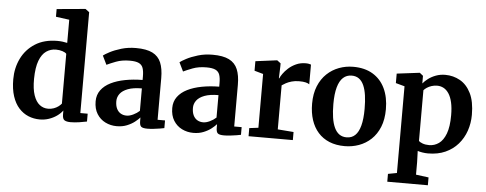

<svg xmlns="http://www.w3.org/2000/svg" viewBox="-61 -987 3537 1398"><g transform="rotate(5 1707.0 -288.5)"><path d="M248.9 11Q204.5 11 165.2 -5.1Q125.9 -21.3 95.7 -54.7Q65.5 -88.2 48.4 -140.3Q31.3 -192.4 31.3 -264.4Q31.3 -346.6 65.1 -416Q98.9 -485.4 165.1 -527.7Q231.3 -570 327.7 -570Q347.3 -570 365.7 -567.7Q384 -565.3 399.6 -561.7V-731L301.4 -744.3V-800.5L508 -819.4H511.5L539.3 -798.4V-61.2H593V-3.8Q571.3 0.7 538.1 6Q504.9 11.2 473.8 11.2Q444.3 11.2 429.4 1.8Q414.6 -7.6 414.6 -41V-69Q398.2 -46.6 372.4 -28.4Q346.7 -10.3 314.9 0.4Q283.1 11 248.9 11ZM301.3 -72.2Q324.7 -72.2 344 -79.2Q363.2 -86.2 377.4 -96.9Q391.5 -107.5 399.6 -118V-481.6Q392.7 -491.4 370.6 -498.7Q348.6 -506 322.5 -506Q283.7 -506 252.1 -484.4Q220.4 -462.7 201.6 -413.2Q182.8 -363.7 181.8 -280.6Q181.1 -206.5 197 -160.5Q212.9 -114.4 240.2 -93.3Q267.5 -72.2 301.3 -72.2Z M811.2 11Q766 11 727.6 -8.1Q689.2 -27.1 666 -64.5Q642.7 -101.8 642.7 -156.3Q642.7 -203.6 668.2 -238.2Q693.6 -272.8 738.6 -295.2Q783.5 -317.5 842.8 -328.8Q902.1 -340.1 970 -340.7V-366.2Q970 -404.7 961.9 -427.9Q953.8 -451.2 931.3 -461.9Q908.8 -472.6 865.8 -472.6Q808 -472.6 764.9 -456Q721.8 -439.4 697.8 -427.7L666.2 -492.6Q678.1 -502.6 712.3 -520.7Q746.4 -538.7 795.8 -553.5Q845.2 -568.2 902.3 -568.2Q978.8 -568.2 1022.7 -546.3Q1066.6 -524.3 1085.3 -479.6Q1104 -434.9 1104 -366V-61.4H1158.3V-5.3Q1146.9 -2.7 1125.4 0.8Q1103.9 4.3 1079.6 7Q1055.3 9.7 1035.5 9.7Q1001.6 9.7 989.8 -0.3Q978.1 -10.3 978.1 -41.1V-67.4Q965.6 -52.8 942 -34.2Q918.4 -15.7 885.4 -2.4Q852.5 11 811.2 11ZM876.1 -71.9Q897.6 -71.9 924.2 -84.5Q950.7 -97.1 970 -114.9V-279Q907.6 -278.9 868.3 -264Q829.1 -249.1 810.9 -224.7Q792.7 -200.2 792.7 -170.7Q792.7 -138 803.3 -116.1Q813.8 -94.2 832.7 -83Q851.5 -71.9 876.1 -71.9Z M1371.2 11Q1326 11 1287.6 -8.1Q1249.2 -27.1 1226 -64.5Q1202.7 -101.8 1202.7 -156.3Q1202.7 -203.6 1228.2 -238.2Q1253.6 -272.8 1298.6 -295.2Q1343.5 -317.5 1402.8 -328.8Q1462.1 -340.1 1530 -340.7V-366.2Q1530 -404.7 1521.9 -427.9Q1513.8 -451.2 1491.3 -461.9Q1468.8 -472.6 1425.8 -472.6Q1368 -472.6 1324.9 -456Q1281.8 -439.4 1257.8 -427.7L1226.2 -492.6Q1238.1 -502.6 1272.3 -520.7Q1306.4 -538.7 1355.8 -553.5Q1405.2 -568.2 1462.3 -568.2Q1538.8 -568.2 1582.7 -546.3Q1626.6 -524.3 1645.3 -479.6Q1664 -434.9 1664 -366V-61.4H1718.3V-5.3Q1706.9 -2.7 1685.4 0.8Q1663.9 4.3 1639.6 7Q1615.3 9.7 1595.5 9.7Q1561.6 9.7 1549.8 -0.3Q1538.1 -10.3 1538.1 -41.1V-67.4Q1525.6 -52.8 1502 -34.2Q1478.4 -15.7 1445.4 -2.4Q1412.5 11 1371.2 11ZM1436.1 -71.9Q1457.6 -71.9 1484.2 -84.5Q1510.7 -97.1 1530 -114.9V-279Q1467.6 -278.9 1428.3 -264Q1389.1 -249.1 1370.9 -224.7Q1352.7 -200.2 1352.7 -170.7Q1352.7 -138 1363.3 -116.1Q1373.8 -94.2 1392.7 -83Q1411.5 -71.9 1436.1 -71.9Z M1774.2 0V-59.3L1840.2 -67.5V-460.7L1776.1 -478.8V-548.4L1931.7 -568.5H1934.4L1960.4 -548.8V-526.9L1957.3 -439.4H1960.4Q1964.9 -452.1 1979.4 -472.9Q1993.9 -493.7 2017.5 -515.1Q2041 -536.4 2072.6 -550.8Q2104.2 -565.3 2142.5 -565.3Q2156.6 -565.3 2166.2 -563.3Q2175.8 -561.3 2181.5 -559.1V-414.9Q2171.9 -422.2 2154.3 -426.5Q2136.7 -430.9 2107.4 -430.9Q2075.6 -430.9 2051.3 -423.7Q2027 -416.6 2010 -407.2Q1992.9 -397.9 1981.8 -390V-68.1L2097.9 -59V0Z M2214.4 -276.6Q2214.4 -349.9 2236.9 -404.8Q2259.4 -459.8 2298.2 -496.5Q2337 -533.2 2386.5 -551.6Q2435.9 -570 2490.1 -570Q2574.8 -570 2633.5 -534.5Q2692.2 -499 2722.7 -434.6Q2753.3 -370.1 2753.3 -282.4Q2753.3 -207.8 2730.8 -152.6Q2708.3 -97.4 2669.5 -61Q2630.6 -24.7 2581 -6.8Q2531.4 11 2477.2 11Q2413.9 11 2364.9 -9.1Q2316 -29.3 2282.6 -67Q2249.1 -104.7 2231.7 -157.9Q2214.4 -211 2214.4 -276.6ZM2485.9 -53.9Q2522.8 -53.9 2547.7 -77.3Q2572.7 -100.7 2585.7 -149.1Q2598.7 -197.5 2598.7 -272Q2598.7 -326.6 2592.6 -369.9Q2586.4 -413.1 2573 -443.3Q2559.5 -473.5 2537.7 -489.3Q2515.8 -505.1 2484.3 -505.1Q2447.6 -505.1 2421.8 -481.7Q2396 -458.3 2382.5 -410.2Q2368.9 -362 2368.9 -287Q2368.9 -231.9 2375.5 -188.6Q2382.1 -145.4 2396.2 -115.4Q2410.2 -85.4 2432.3 -69.6Q2454.5 -53.9 2485.9 -53.9Z M2809.3 242V184.8L2873.8 172.6V-461.1L2809 -478.8V-548.1L2974.5 -568.5H2976.5L3001.1 -548.8V-492.9Q3015.7 -510.9 3039.3 -528.7Q3063 -546.5 3094.4 -558.2Q3125.8 -570 3163 -570Q3221.4 -570 3270.9 -542.2Q3320.5 -514.4 3350.5 -454.2Q3380.5 -394 3380.5 -296.5Q3380.5 -235 3361.4 -179.5Q3342.4 -124.1 3304.8 -81Q3267.3 -38 3212.5 -13.5Q3157.8 11 3086 11Q3066.4 11 3044.9 7.5Q3023.3 4 3010.6 -0.6L3013.3 81.5V172.6L3105.9 184.8V242ZM3089.3 -50Q3128.1 -50 3160.2 -72.6Q3192.2 -95.2 3211.3 -145.8Q3230.4 -196.3 3230.4 -280.3Q3230.4 -335.1 3221.4 -374.1Q3212.4 -413.2 3196.1 -438.1Q3179.7 -462.9 3158 -474.6Q3136.3 -486.2 3110.9 -486.2Q3088.9 -486.2 3069.8 -479.9Q3050.7 -473.6 3036.1 -464Q3021.5 -454.3 3013.3 -444.4V-74.4Q3020.4 -65.3 3041.2 -57.6Q3061.9 -50 3089.3 -50Z"/></g></svg>

Font: Merriweather Light
Style: Regular
Weight: 300
Designer: Eben Sorkin
Foundry: Eben Sorkin
Version: Version 2.100